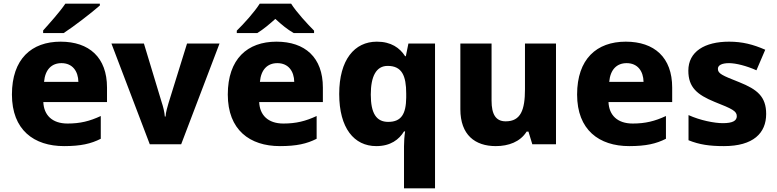

<svg xmlns="http://www.w3.org/2000/svg" viewBox="-20 -786 4235 1046"><path d="M524 -756V-766H336C306 -721 248 -657 215 -620V-606H327C380 -640 481 -718 524 -756ZM310 -559C152 -559 45 -465 45 -271C45 -78 165 10 329 10C420 10 476 -3 529 -30V-154C469 -126 417 -113 348 -113C264 -113 219 -159 216 -230H563V-309C563 -473 466 -559 310 -559ZM315 -442C375 -442 406 -398 407 -340H220C226 -408 262 -442 315 -442Z M796 0H967L1176 -549H999L898 -224C893 -206 883 -175 882 -151H878C877 -174 867 -211 862 -225L764 -549H587Z M1566 -766H1395C1366 -720 1308 -656 1270 -619V-606H1382C1417 -628 1444 -651 1480 -683C1515 -651 1545 -626 1580 -606H1691V-619C1656 -654 1595 -720 1566 -766ZM1486 -559C1328 -559 1221 -465 1221 -271C1221 -78 1341 10 1505 10C1596 10 1652 -3 1705 -30V-154C1645 -126 1593 -113 1524 -113C1440 -113 1395 -159 1392 -230H1739V-309C1739 -473 1642 -559 1486 -559ZM1491 -442C1551 -442 1582 -398 1583 -340H1396C1402 -408 1438 -442 1491 -442Z M2181 11V240H2350V-549H2205L2191 -480H2187C2158 -525 2111 -559 2033 -559C1911 -559 1828 -460 1828 -274C1828 -88 1909 10 2030 10C2108 10 2154 -26 2181 -70H2187C2183 -44 2181 -15 2181 11ZM2095 -122C2030 -122 2000 -169 2000 -271C2000 -371 2030 -427 2092 -427C2170 -427 2193 -373 2193 -276V-254C2192 -166 2167 -122 2095 -122Z M3009 -549H2840V-300C2840 -187 2817 -125 2735 -125C2681 -125 2658 -163 2658 -238V-549H2488V-191C2488 -51 2568 10 2681 10C2750 10 2814 -13 2849 -69H2859L2880 0H3009Z M3389 -559C3231 -559 3124 -465 3124 -271C3124 -78 3244 10 3408 10C3499 10 3555 -3 3608 -30V-154C3548 -126 3496 -113 3427 -113C3343 -113 3298 -159 3295 -230H3642V-309C3642 -473 3545 -559 3389 -559ZM3394 -442C3454 -442 3485 -398 3486 -340H3299C3305 -408 3341 -442 3394 -442Z M4154 -165C4154 -260 4105 -299 4008 -338C3914 -375 3891 -385 3891 -411C3891 -431 3913 -442 3952 -442C3989 -442 4048 -427 4101 -403L4149 -515C4083 -544 4024 -559 3952 -559C3819 -559 3730 -505 3730 -401C3730 -310 3778 -270 3873 -231C3969 -193 3994 -181 3994 -153C3994 -128 3971 -115 3918 -115C3872 -115 3795 -130 3731 -159V-22C3790 2 3846 10 3924 10C4084 10 4154 -61 4154 -165Z"/></svg>

Font: Noto Sans Myanmar UI ExtraBold
Style: Regular
Weight: 800
Designer: Monotype Design Team
Foundry: Monotype Imaging Inc.
Version: Version 2.103